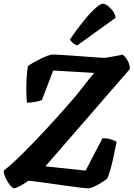

<svg xmlns="http://www.w3.org/2000/svg" viewBox="-33 -1012 718 1032"><path d="M43 0Q35 0 22 -15.5Q9 -31 -2 -53.5Q-13 -76 -13 -95Q25 -124 82 -180Q139 -236 209.5 -311.5Q280 -387 355 -474Q385 -508 415 -547.5Q445 -587 473 -620L253 -633L192 -474Q182 -470 159 -465Q136 -460 112 -460Q109 -486 108.5 -520.5Q108 -555 110 -591Q112 -627 117 -656Q126 -664 144.5 -674.5Q163 -685 184 -695.5Q205 -706 223 -712.5Q241 -719 248 -719Q256 -719 283.5 -717.5Q311 -716 348.5 -713.5Q386 -711 424 -708Q462 -705 491.5 -703Q521 -701 531 -701Q543 -703 561.5 -706Q580 -709 598 -712.5Q616 -716 624 -719Q638 -712 651.5 -689Q665 -666 665 -641L211 -118L427 -95L518 -269Q545 -269 564.5 -262.5Q584 -256 594 -250Q584 -200 575.5 -161.5Q567 -123 559 -96Q551 -69 543 -52Q531 -42 511 -29.5Q491 -17 471.5 -8.5Q452 0 442 0Q429 0 395.5 -4Q362 -8 319.5 -14Q277 -20 234.5 -26Q192 -32 161 -36Q130 -40 121 -41Q98 -25 75 -12.5Q52 0 43 0ZM382 -768Q368 -772 357.5 -782Q347 -792 343 -800Q381 -856 416.5 -899.5Q452 -943 479.5 -967.5Q507 -992 519 -992Q532 -992 547.5 -980Q563 -968 575 -951Q587 -934 588 -916Z"/></svg>

Font: Texturina 12pt ExtraBold
Style: Italic
Weight: 800
Italic angle: -11°
Designer: Guillermo Torres Carreño
Foundry: Omnibus-Type
Version: Version 1.002